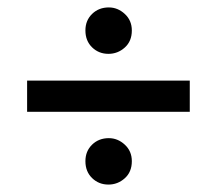

<svg xmlns="http://www.w3.org/2000/svg" viewBox="-20 -630 584 517"><path d="M53 -329V-413H491V-329ZM272 -485Q246 -485 228 -502.5Q210 -520 210 -548Q210 -575 228 -592.5Q246 -610 273 -610Q297 -610 316 -592.5Q335 -575 335 -548Q335 -519 316 -502Q297 -485 272 -485ZM272 -133Q246 -133 228 -150.5Q210 -168 210 -196Q210 -223 228 -240.5Q246 -258 273 -258Q297 -258 316 -240.5Q335 -223 335 -196Q335 -167 316 -150Q297 -133 272 -133Z"/></svg>

Font: Instrument Sans Condensed SemiBold
Style: Regular
Weight: 600
Width: 3
Designer: Rodrigo Fuenzalida
Foundry: fragTYPE
Version: Version 1.000;gftools[0.9.28]